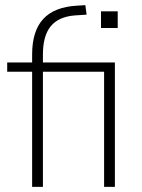

<svg xmlns="http://www.w3.org/2000/svg" viewBox="-20 -727 552 747"><path d="M147 -484H427V0H385V-448H147V0H105V-448H8V-484H105V-515Q105 -606 148 -653Q191 -700 280 -705L312 -707L317 -670L271 -667Q208 -662 177.5 -625Q147 -588 147 -515ZM373 -683H438V-618H373Z"/></svg>

Font: wassup Sans
Style: Light
Weight: 200
Version: Version 2.001